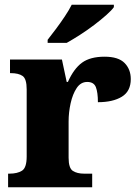

<svg xmlns="http://www.w3.org/2000/svg" viewBox="-20 -786 584 806"><path d="M14 0V-57H19Q53 -57 72.5 -69.5Q92 -82 92 -129V-411Q92 -455 75 -467Q58 -479 25 -479H22V-536H240L260 -442H265Q290 -498 324.5 -523Q359 -548 419 -548Q477 -548 503 -521.5Q529 -495 529 -454Q529 -403 491.5 -380Q454 -357 391 -357Q391 -398 382.5 -420Q374 -442 346 -442Q319 -442 302 -416.5Q285 -391 276.5 -352.5Q268 -314 268 -276V-124Q268 -80 286 -68.5Q304 -57 333 -57H367V0ZM180 -619Q195 -638 214.5 -664Q234 -690 252 -717Q270 -744 281 -766H458V-756Q449 -743 426.5 -723Q404 -703 375 -681Q346 -659 315.5 -639.5Q285 -620 260 -606H180Z"/></svg>

Font: Noto Serif Sinhala ExtraBold
Style: Regular
Weight: 800
Designer: Jelle Bosma - Monotype Design Team
Foundry: Monotype Imaging Inc.
Version: Version 2.007; ttfautohint (v1.8.4.7-5d5b)